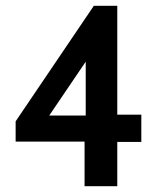

<svg xmlns="http://www.w3.org/2000/svg" viewBox="-20 -643 540 663"><path d="M34 -224V-154H272V0H385V-153H468V-247H385V-623H304ZM276 -244H150L276 -430Z"/></svg>

Font: Inconsolata
Style: Bold
Weight: 700
Monospace: yes
Designer: Raph Levien, Kirill Tkachev(cyreal.org)
Foundry: Raph Levien, Kirill Tkachev(cyreal.org)
Version: Version 1.014